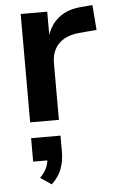

<svg xmlns="http://www.w3.org/2000/svg" viewBox="-56 -544 531 872"><g transform="rotate(-5 210.0 -108.5)"><path d="M71 0V-494H192V-374H188Q203 -432 244.5 -465Q286 -498 352 -502L399 -506L408 -392L327 -385Q266 -379 234 -346Q202 -313 202 -258V0ZM144 289 94 255Q117 232 126 209Q135 186 135 163L162 179H69V72H203V145Q203 188 189.5 224Q176 260 144 289Z"/></g></svg>

Font: Nunito Sans 10pt
Style: Bold
Weight: 700
Designer: Vernon Adams
Foundry: Vernon Adams
Version: Version 3.101;gftools[0.9.27]